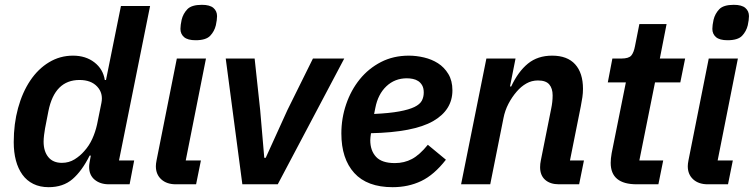

<svg xmlns="http://www.w3.org/2000/svg" viewBox="-20 -765 3129 797"><path d="M432 0Q396 0 373 -19Q350 -38 350 -72Q350 -80 351.5 -89Q353 -98 354 -103L357 -119H352Q320 -55 281 -21.5Q242 12 182 12Q146 12 118.5 -1.5Q91 -15 73 -40Q55 -65 46 -99Q37 -133 37 -175Q37 -251 55 -316.5Q73 -382 105.5 -430.5Q138 -479 183.5 -506.5Q229 -534 283 -534Q336 -534 372 -506Q408 -478 415 -433H420L482 -740H603L474 -99H537L518 0ZM237 -89Q266 -89 289.5 -103.5Q313 -118 330 -138Q350 -160 363 -188.5Q376 -217 383 -249L401 -338Q409 -378 383.5 -405.5Q358 -433 310 -433Q207 -433 181 -304L167 -232Q165 -221 163 -205Q161 -189 161 -177Q161 -137 180.5 -113Q200 -89 237 -89Z M792 -598Q759 -598 744 -611Q729 -624 729 -645Q729 -660 734 -683Q740 -708 757.5 -726.5Q775 -745 818 -745Q851 -745 866 -732Q881 -719 881 -698Q881 -683 876 -660Q870 -635 852.5 -616.5Q835 -598 792 -598ZM710 0Q672 0 649.5 -20.5Q627 -41 627 -75Q627 -85 630 -100L714 -522H835L751 -99H814L794 0Z M986 0 917 -522H1037L1060 -308L1077 -110H1083L1173 -308L1279 -522H1409L1133 0Z M1610 12Q1504 12 1450.5 -47Q1397 -106 1397 -211Q1397 -274 1417 -332.5Q1437 -391 1473.5 -436Q1510 -481 1561.5 -507.5Q1613 -534 1677 -534Q1708 -534 1740 -526.5Q1772 -519 1798 -502.5Q1824 -486 1841 -458Q1858 -430 1858 -390Q1858 -308 1777.5 -262Q1697 -216 1520 -212Q1517 -192 1517 -183Q1517 -140 1541 -114Q1565 -88 1619 -88Q1658 -88 1690 -105Q1722 -122 1756 -164L1831 -102Q1782 -39 1728.5 -13.5Q1675 12 1610 12ZM1669 -440Q1619 -440 1584 -407Q1549 -374 1538 -317L1533 -292Q1597 -295 1637.5 -302.5Q1678 -310 1700.5 -321Q1723 -332 1731 -347Q1739 -362 1739 -381Q1739 -399 1732.5 -410.5Q1726 -422 1716 -428.5Q1706 -435 1693.5 -437.5Q1681 -440 1669 -440Z M1894 0 1999 -522H2120L2097 -406H2102Q2131 -468 2171.5 -501Q2212 -534 2272 -534Q2335 -534 2367.5 -498Q2400 -462 2400 -396Q2400 -379 2397.5 -361.5Q2395 -344 2391 -324L2346 -99H2404L2384 0H2300Q2264 0 2243 -18.5Q2222 -37 2222 -71Q2222 -85 2225 -99L2268 -314Q2274 -342 2274 -369Q2274 -398 2260 -414.5Q2246 -431 2213 -431Q2187 -431 2165 -418.5Q2143 -406 2125 -385Q2105 -362 2090.5 -334Q2076 -306 2070 -275L2015 0Z M2623 0Q2515 0 2515 -89Q2515 -97 2516 -107.5Q2517 -118 2519 -129L2578 -423H2503L2522 -522H2559Q2590 -522 2600.5 -534.5Q2611 -547 2616 -574L2634 -665H2747L2719 -522H2824L2804 -423H2699L2634 -99H2733L2713 0Z M3000 -598Q2967 -598 2952 -611Q2937 -624 2937 -645Q2937 -660 2942 -683Q2948 -708 2965.5 -726.5Q2983 -745 3026 -745Q3059 -745 3074 -732Q3089 -719 3089 -698Q3089 -683 3084 -660Q3078 -635 3060.5 -616.5Q3043 -598 3000 -598ZM2918 0Q2880 0 2857.5 -20.5Q2835 -41 2835 -75Q2835 -85 2838 -100L2922 -522H3043L2959 -99H3022L3002 0Z"/></svg>

Font: IBM Plex Sans SmBld
Style: Italic
Weight: 600
Italic angle: -11°
Designer: Mike Abbink, Paul van der Laan, Pieter van Rosmalen
Foundry: Bold Monday
Version: Version 3.005